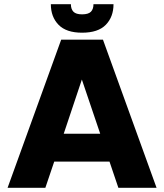

<svg xmlns="http://www.w3.org/2000/svg" viewBox="-20 -890 777 910"><path d="M499 -124H237L195 0H16L270 -702H468L722 0H541ZM368 -513 282 -256H455ZM316 -870Q316 -847 328 -834.5Q340 -822 369 -822Q399 -822 411 -834.5Q423 -847 423 -870H518Q518 -810 481.5 -772.5Q445 -735 369 -735Q294 -735 257.5 -772.5Q221 -810 221 -870Z"/></svg>

Font: SVN-Poppins
Style: Bold
Weight: 700
Designer: Ninad Kale (Devanagari), Jonny Pinhorn (Latin)
Foundry: Indian Type Foundry
Version: Version 3.200;PS 1.000;hotconv 16.6.54;makeotf.lib2.5.65590